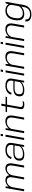

<svg xmlns="http://www.w3.org/2000/svg" viewBox="2528 -3316 1018 6115"><g transform="rotate(-90 3037.5 -259.0)"><path d="M2.5 0H67L150.5 -473.5L158.5 -590.5H106.5ZM380.5 0H445L508 -354.5Q527.5 -466.5 495.2 -531.2Q463 -596 358.5 -596Q262.5 -596 187.2 -531.8Q112 -467.5 94 -366.5L127.5 -346.5Q144.5 -442 200.8 -496Q257 -550 333.5 -550Q409 -550 434.2 -499.2Q459.5 -448.5 442 -350.5ZM757.5 0H822.5L885 -354.5Q904.5 -466.5 872.5 -531.2Q840.5 -596 736.5 -596Q640.5 -596 565 -531.2Q489.5 -466.5 472 -366.5L506 -346.5Q522.5 -442 578.8 -496Q635 -550 711 -550Q787.5 -550 812 -499.2Q836.5 -448.5 819 -350.5Z M1171 5Q1227 5 1270.8 -4.8Q1314.5 -14.5 1347 -30Q1379.5 -45.5 1400 -62.2Q1420.5 -79 1429.5 -93L1417.5 0H1473.5L1540.5 -380.5Q1554 -455.5 1530.5 -503Q1507 -550.5 1452.2 -573.2Q1397.5 -596 1316.5 -596Q1266 -596 1221 -585.5Q1176 -575 1138.5 -553.5Q1101 -532 1073 -498.2Q1045 -464.5 1028.5 -417.5L1088.5 -399Q1106 -451.5 1138 -485.2Q1170 -519 1213.8 -535Q1257.5 -551 1310.5 -551Q1370.5 -551 1411 -533Q1451.5 -515 1469 -477.8Q1486.5 -440.5 1476 -383L1469 -343H1230Q1197 -343 1162.2 -338.5Q1127.5 -334 1096 -322.5Q1064.5 -311 1039 -290.8Q1013.5 -270.5 997.5 -239Q981.5 -207.5 978.5 -162.5Q973.5 -96 996.2 -59.8Q1019 -23.5 1064.5 -9.2Q1110 5 1171 5ZM1190.5 -38Q1145.5 -38 1111 -48.8Q1076.5 -59.5 1058.5 -87.5Q1040.5 -115.5 1044.5 -168Q1047.5 -210.5 1065 -237.5Q1082.5 -264.5 1110 -279Q1137.5 -293.5 1170 -299.2Q1202.5 -305 1235 -305H1461.5L1432.5 -139.5Q1417.5 -115 1384.8 -91.8Q1352 -68.5 1303.2 -53.2Q1254.5 -38 1190.5 -38Z M1636.5 0H1701L1805 -591.5H1740.5ZM1768.5 -747.5 1755 -673H1819.5L1833 -747.5Z M1853.5 0H1918L1998 -455L2011 -591.5H1958.5ZM2285 0H2350L2410 -342.5Q2432 -467.5 2389.2 -532.2Q2346.5 -597 2236.5 -597Q2127.5 -597 2047 -533.5Q1966.5 -470 1953 -394.5L1979 -363Q1993.5 -444.5 2059.2 -497.5Q2125 -550.5 2209 -550.5Q2293.5 -550.5 2329.2 -500.8Q2365 -451 2345.5 -341.5Z M2753 6Q2808 6 2859.5 -6.5L2867.5 -51Q2823 -39 2779.5 -39Q2727.5 -39 2703.5 -60.8Q2679.5 -82.5 2690.5 -147L2761 -544H3007L3015.5 -590.5H2769L2792.5 -726.5H2728L2704.5 -590.5H2534L2526 -544H2696L2623 -130.5Q2609 -51.5 2648 -22.8Q2687 6 2753 6Z M3219.5 5Q3275.5 5 3319.2 -4.8Q3363 -14.5 3395.5 -30Q3428 -45.5 3448.5 -62.2Q3469 -79 3478 -93L3466 0H3522L3589 -380.5Q3602.5 -455.5 3579 -503Q3555.5 -550.5 3500.8 -573.2Q3446 -596 3365 -596Q3314.5 -596 3269.5 -585.5Q3224.5 -575 3187 -553.5Q3149.5 -532 3121.5 -498.2Q3093.5 -464.5 3077 -417.5L3137 -399Q3154.5 -451.5 3186.5 -485.2Q3218.5 -519 3262.2 -535Q3306 -551 3359 -551Q3419 -551 3459.5 -533Q3500 -515 3517.5 -477.8Q3535 -440.5 3524.5 -383L3517.5 -343H3278.5Q3245.5 -343 3210.8 -338.5Q3176 -334 3144.5 -322.5Q3113 -311 3087.5 -290.8Q3062 -270.5 3046 -239Q3030 -207.5 3027 -162.5Q3022 -96 3044.8 -59.8Q3067.5 -23.5 3113 -9.2Q3158.5 5 3219.5 5ZM3239 -38Q3194 -38 3159.5 -48.8Q3125 -59.5 3107 -87.5Q3089 -115.5 3093 -168Q3096 -210.5 3113.5 -237.5Q3131 -264.5 3158.5 -279Q3186 -293.5 3218.5 -299.2Q3251 -305 3283.5 -305H3510L3481 -139.5Q3466 -115 3433.2 -91.8Q3400.5 -68.5 3351.8 -53.2Q3303 -38 3239 -38Z M3685 0H3749.5L3853.5 -591.5H3789ZM3817 -747.5 3803.5 -673H3868L3881.5 -747.5Z M3902 0H3966.5L4046.5 -455L4059.5 -591.5H4007ZM4333.5 0H4398.5L4458.5 -342.5Q4480.5 -467.5 4437.8 -532.2Q4395 -597 4285 -597Q4176 -597 4095.5 -533.5Q4015 -470 4001.5 -394.5L4027.5 -363Q4042 -444.5 4107.8 -497.5Q4173.5 -550.5 4257.5 -550.5Q4342 -550.5 4377.8 -500.8Q4413.5 -451 4394 -341.5Z M4568 0H4632.5L4736.5 -591.5H4672ZM4700 -747.5 4686.5 -673H4751L4764.5 -747.5Z M4785 0H4849.5L4929.5 -455L4942.5 -591.5H4890ZM5216.5 0H5281.5L5341.5 -342.5Q5363.5 -467.5 5320.8 -532.2Q5278 -597 5168 -597Q5059 -597 4978.5 -533.5Q4898 -470 4884.5 -394.5L4910.5 -363Q4925 -444.5 4990.8 -497.5Q5056.5 -550.5 5140.5 -550.5Q5225 -550.5 5260.8 -500.8Q5296.5 -451 5277 -341.5Z M5631 231Q5710 231 5770.2 207Q5830.5 183 5875.8 127Q5921 71 5938 -22L6038 -590.5H5989L5949 -451.5L5871.5 -15.5Q5852.5 95.5 5790.5 142.2Q5728.5 189 5639 189Q5584.5 189 5545.5 172.5Q5506.5 156 5489 124.2Q5471.5 92.5 5474 39H5410Q5402.5 141 5463.5 186Q5524.5 231 5631 231ZM5645 4Q5753 4 5834 -48Q5915 -100 5923.5 -151.5L5904.5 -199Q5894.5 -140.5 5826 -91.2Q5757.5 -42 5671.5 -42Q5584 -42 5540.8 -99Q5497.5 -156 5520 -296Q5542 -436.5 5607.8 -493.5Q5673.5 -550.5 5761.5 -550.5Q5847 -550.5 5898 -501.5Q5949 -452.5 5939 -394L5974 -438Q5982.5 -487.5 5920.5 -542Q5858.5 -596.5 5750 -596.5Q5638 -596.5 5557.8 -525Q5477.5 -453.5 5454 -296.5Q5430 -140 5481.2 -68Q5532.5 4 5645 4Z"/></g></svg>

Font: Anybody SemiExpanded Light
Style: Italic
Weight: 300
Width: 6
Italic angle: -10°
Version: Version 1.113;gftools[0.9.25]